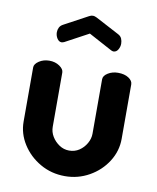

<svg xmlns="http://www.w3.org/2000/svg" viewBox="-81 -764 686 837"><g transform="rotate(10 262.0 -346.0)"><path d="M263 9Q203 9 153.5 -19.5Q104 -48 74.5 -94.5Q45 -141 45 -194V-434Q45 -449 64.5 -462Q84 -475 110 -475Q136 -475 155 -462Q174 -449 174 -434V-194Q174 -171 186 -151Q198 -131 218 -117.5Q238 -104 262 -104Q287 -104 306.5 -117Q326 -130 338 -151Q350 -172 350 -194V-435Q350 -451 369.5 -463Q389 -475 414 -475Q443 -475 461 -463Q479 -451 479 -435V-194Q479 -140 449.5 -93.5Q420 -47 370.5 -19Q321 9 263 9ZM148 -563Q136 -563 128 -575.5Q120 -588 120 -603Q120 -614 125 -624Q130 -634 142 -640L246 -696Q255 -701 263 -701Q270 -701 280 -696L384 -641Q396 -635 400.5 -624.5Q405 -614 405 -602Q405 -588 397.5 -575.5Q390 -563 377 -563Q375 -563 372 -564Q369 -565 367 -566L263 -622L159 -566Q156 -565 153 -564Q150 -563 148 -563Z"/></g></svg>

Font: Dosis
Style: Bold
Weight: 700
Designer: EdgarTolentino, PabloImpallari, IginoMarini
Foundry: EdgarTolentino, PabloImpallari, IginoMarini
Version: Version 3.001; ttfautohint (v1.8.2)